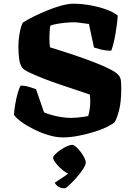

<svg xmlns="http://www.w3.org/2000/svg" viewBox="-20 -740 721 1034"><path d="M317 0Q283 0 242.5 -12Q202 -24 163.5 -43Q125 -62 96 -83Q67 -104 55 -122Q57 -149 62.5 -181Q68 -213 76 -240.5Q84 -268 91 -279Q113 -279 136.5 -272Q160 -265 174 -260L217 -135Q235 -127 260.5 -120Q286 -113 313 -109Q340 -105 362 -105Q375 -105 393 -106.5Q411 -108 428.5 -110.5Q446 -113 455 -115Q460 -131 463 -152Q466 -173 466 -192Q466 -200 465.5 -212Q465 -224 463 -231Q437 -240 395 -254Q353 -268 305.5 -284Q258 -300 214.5 -317Q171 -334 139.5 -349Q108 -364 100 -375Q87 -392 83 -424.5Q79 -457 79 -485Q79 -526 86.5 -565.5Q94 -605 104 -619Q127 -634 161.5 -651Q196 -668 235 -684Q274 -700 311 -710Q348 -720 375 -720Q419 -720 466.5 -711.5Q514 -703 553.5 -688.5Q593 -674 614 -656Q613 -636 609.5 -608.5Q606 -581 601 -553Q596 -525 590 -502Q584 -479 579 -467Q549 -467 523.5 -473.5Q498 -480 486 -484L459 -611Q457 -611 442 -613Q427 -615 409 -617.5Q391 -620 379 -620Q358 -620 332.5 -617.5Q307 -615 285 -611Q263 -607 251 -602Q249 -592 247.5 -572.5Q246 -553 246 -537Q246 -524 247 -507.5Q248 -491 250 -485Q274 -478 314 -465Q354 -452 401 -436Q448 -420 492.5 -402.5Q537 -385 571 -368Q605 -351 618 -336Q629 -323 631 -306Q633 -289 633 -266Q633 -191 621.5 -147Q610 -103 598 -83Q589 -73 560.5 -58.5Q532 -44 491 -31Q450 -18 404.5 -9Q359 0 317 0ZM329 274Q306 274 293 264.5Q280 255 275 244Q300 228 326.5 210Q353 192 370 171L359 197Q348 197 332.5 187Q317 177 301.5 162Q286 147 276 132.5Q266 118 266 110Q266 102 278 90Q290 78 307 66.5Q324 55 341 47.5Q358 40 368 40Q377 40 389.5 51Q402 62 414 77.5Q426 93 434 109Q442 125 442 135Q442 148 427 171Q412 194 391 217.5Q370 241 352.5 257.5Q335 274 329 274Z"/></svg>

Font: Texturina 12pt Black
Style: Regular
Weight: 900
Designer: Guillermo Torres Carreño
Foundry: Omnibus-Type
Version: Version 1.002